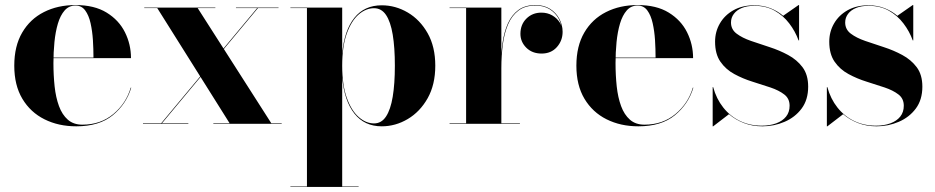

<svg xmlns="http://www.w3.org/2000/svg" viewBox="-20 -490 3702 760"><path d="M282 10Q211.5 10 156 -17.8Q100.5 -45.5 68.5 -99Q36.5 -152.5 36.5 -230Q36.5 -307.5 67.8 -361Q99 -414.5 153.8 -442.2Q208.5 -470 279 -470Q353.5 -470 402 -440.2Q450.5 -410.5 474.5 -362.5Q498.5 -314.5 498.5 -260H103.5V-262H350Q350 -295.5 347.8 -331.2Q345.5 -367 338.5 -398.2Q331.5 -429.5 317.2 -448.8Q303 -468 279 -468Q253 -468 236 -448.8Q219 -429.5 209.2 -396.8Q199.5 -364 195.5 -323.5Q191.5 -283 191.5 -240Q191.5 -192 196.2 -148Q201 -104 213.5 -70Q226 -36 248.5 -16.2Q271 3.5 306 3.5Q378 3.5 428.5 -38.5Q479 -80.5 497.5 -143H499.5Q480 -78 426.5 -34Q373 10 282 10Z M824.5 0V-2H889L602.5 -458H551V-460H832.5V-458H762.5L1054 -2H1095V0ZM546 0V-2H618L998 -458H914V-460H1082.5V-458H1001L621 -2H725.5V0Z M1129.5 250V248H1195V-458H1129.5V-460H1334.5V-278Q1343 -370 1382.8 -419.5Q1422.5 -469 1491 -469Q1545.5 -469 1594 -440.5Q1642.5 -412 1672.8 -358.5Q1703 -305 1703 -230Q1703 -155 1672.8 -101.2Q1642.5 -47.5 1594 -18.8Q1545.5 10 1491 10Q1423 10 1383 -40.2Q1343 -90.5 1334.5 -182.5V248H1399.5V250ZM1460.5 -1.5Q1490 -1.5 1508 -28.8Q1526 -56 1534.5 -107Q1543 -158 1543 -230Q1543 -302 1534.5 -353Q1526 -404 1508 -430.8Q1490 -457.5 1460.5 -457.5Q1428.5 -457.5 1399.8 -432.8Q1371 -408 1352.8 -357.5Q1334.5 -307 1334.5 -230Q1334.5 -153 1352.8 -102.5Q1371 -52 1399.8 -26.8Q1428.5 -1.5 1460.5 -1.5Z M1962.5 -220.5Q1962.5 -272.5 1968.8 -317.5Q1975 -362.5 1990.2 -396.8Q2005.5 -431 2032 -450.5Q2058.5 -470 2099.5 -470Q2133.5 -470 2157.5 -454.8Q2181.5 -439.5 2194.2 -415.2Q2207 -391 2207 -364Q2207 -329 2184.2 -303.5Q2161.5 -278 2124 -278Q2086.5 -278 2063.2 -301.2Q2040 -324.5 2040 -356Q2040 -393 2063.8 -416.5Q2087.5 -440 2123 -440Q2147 -440 2166 -429Q2185 -418 2195.8 -400.8Q2206.5 -383.5 2206.5 -364H2205Q2205 -390 2192.5 -414Q2180 -438 2156.5 -453Q2133 -468 2099.5 -468Q2059 -468 2032.8 -448.5Q2006.5 -429 1991.5 -394.5Q1976.5 -360 1970.5 -315.2Q1964.5 -270.5 1964.5 -220.5ZM1964.5 -460V-2H2038V0H1759.5V-2H1825V-458H1759.5V-460Z M2507 10Q2436.5 10 2381 -17.8Q2325.5 -45.5 2293.5 -99Q2261.5 -152.5 2261.5 -230Q2261.5 -307.5 2292.8 -361Q2324 -414.5 2378.8 -442.2Q2433.5 -470 2504 -470Q2578.5 -470 2627 -440.2Q2675.5 -410.5 2699.5 -362.5Q2723.5 -314.5 2723.5 -260H2328.5V-262H2575Q2575 -295.5 2572.8 -331.2Q2570.5 -367 2563.5 -398.2Q2556.5 -429.5 2542.2 -448.8Q2528 -468 2504 -468Q2478 -468 2461 -448.8Q2444 -429.5 2434.2 -396.8Q2424.5 -364 2420.5 -323.5Q2416.5 -283 2416.5 -240Q2416.5 -192 2421.2 -148Q2426 -104 2438.5 -70Q2451 -36 2473.5 -16.2Q2496 3.5 2531 3.5Q2603 3.5 2653.5 -38.5Q2704 -80.5 2722.5 -143H2724.5Q2705 -78 2651.5 -34Q2598 10 2507 10Z M2801 10V-145H2803Q2815.5 -99 2842.8 -64.5Q2870 -30 2909 -11.2Q2948 7.5 2995 7.5Q3027.5 7.5 3052.5 -1.8Q3077.5 -11 3091.5 -28.5Q3105.5 -46 3105.5 -71.5Q3105.5 -100 3084.2 -116.2Q3063 -132.5 3029.5 -143.8Q2996 -155 2958.2 -166.8Q2920.5 -178.5 2886.8 -196.8Q2853 -215 2831.8 -245.5Q2810.5 -276 2810.5 -325Q2810.5 -364.5 2829.5 -397.2Q2848.5 -430 2883.2 -449.5Q2918 -469 2965.5 -469Q3001 -469 3029.8 -457.5Q3058.5 -446 3080 -427.5L3141 -470H3143V-330H3141Q3128 -366 3104.2 -397.2Q3080.5 -428.5 3046.2 -447.8Q3012 -467 2966 -467Q2937 -467 2916.5 -458.5Q2896 -450 2884.8 -435Q2873.5 -420 2873.5 -401Q2873.5 -373.5 2895.8 -356.8Q2918 -340 2952.8 -328Q2987.5 -316 3026.2 -303.5Q3065 -291 3099.8 -272.2Q3134.5 -253.5 3156.8 -223.8Q3179 -194 3179 -147Q3179 -95 3153 -60.2Q3127 -25.5 3085.5 -7.8Q3044 10 2998 10Q2958.5 10 2925 -2.8Q2891.5 -15.5 2865.5 -38L2803 10Z M3253 10V-145H3255Q3267.5 -99 3294.8 -64.5Q3322 -30 3361 -11.2Q3400 7.5 3447 7.5Q3479.5 7.5 3504.5 -1.8Q3529.5 -11 3543.5 -28.5Q3557.5 -46 3557.5 -71.5Q3557.5 -100 3536.2 -116.2Q3515 -132.5 3481.5 -143.8Q3448 -155 3410.2 -166.8Q3372.5 -178.5 3338.8 -196.8Q3305 -215 3283.8 -245.5Q3262.5 -276 3262.5 -325Q3262.5 -364.5 3281.5 -397.2Q3300.5 -430 3335.2 -449.5Q3370 -469 3417.5 -469Q3453 -469 3481.8 -457.5Q3510.5 -446 3532 -427.5L3593 -470H3595V-330H3593Q3580 -366 3556.2 -397.2Q3532.5 -428.5 3498.2 -447.8Q3464 -467 3418 -467Q3389 -467 3368.5 -458.5Q3348 -450 3336.8 -435Q3325.5 -420 3325.5 -401Q3325.5 -373.5 3347.8 -356.8Q3370 -340 3404.8 -328Q3439.5 -316 3478.2 -303.5Q3517 -291 3551.8 -272.2Q3586.5 -253.5 3608.8 -223.8Q3631 -194 3631 -147Q3631 -95 3605 -60.2Q3579 -25.5 3537.5 -7.8Q3496 10 3450 10Q3410.5 10 3377 -2.8Q3343.5 -15.5 3317.5 -38L3255 10Z"/></svg>

Font: Bodoni Moda 96pt
Style: Bold
Weight: 700
Version: Version 2.005